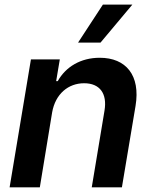

<svg xmlns="http://www.w3.org/2000/svg" viewBox="-20 -799 650 819"><path d="M202.4 -319.6C216.3 -398.4 271.3 -443.9 338.8 -443.9C405.9 -443.9 437.9 -399.9 425.8 -327.4L371.4 0H500L558.2 -347.3C579.9 -478.3 517 -552.6 405.5 -552.6C323.9 -552.6 260.3 -513.8 226.2 -452.8H219.5L235.1 -545.5H111.9L21 0H149.9ZM312.9 -617.2H408.7L544.7 -779.5H419Z"/></svg>

Font: Margiela Sans Semi Bold
Style: Italic
Weight: 600
Italic angle: -9.39999°
Designer: Stefan Endress, Andreas Faust
Version: Version 1.100;FEAKit 1.0